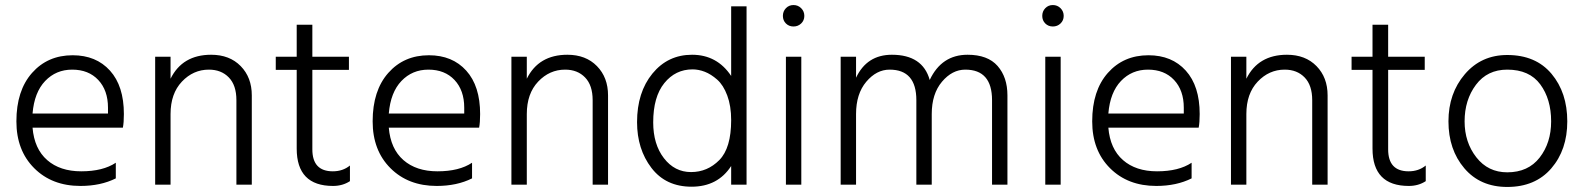

<svg xmlns="http://www.w3.org/2000/svg" viewBox="-20 -732 6277 761"><path d="M439 -25Q379 5 299 5Q186 5 115.5 -65.5Q45 -136 45 -251Q45 -373 107 -443Q169 -513 268 -513Q361 -513 416 -452Q471 -391 471 -280Q471 -246 467 -226H109Q116 -142 167 -97.5Q218 -53 302 -53Q388 -53 439 -87ZM266 -456Q202 -456 159 -411Q116 -366 109 -282H408V-305Q408 -374 369.5 -415Q331 -456 266 -456Z M978 0H917V-335Q917 -394 887 -425Q857 -456 808 -456Q746 -456 701 -408.5Q656 -361 656 -280V0H595V-507H656V-420Q703 -515 817 -515Q890 -515 934 -470Q978 -425 978 -354Z M1367 -14Q1338 5 1300 5Q1156 5 1156 -143V-455H1073V-507H1156V-634H1218V-507H1363V-455H1218V-140Q1218 -53 1299 -53Q1339 -53 1367 -76Z M1851 -25Q1791 5 1711 5Q1598 5 1527.5 -65.5Q1457 -136 1457 -251Q1457 -373 1519 -443Q1581 -513 1680 -513Q1773 -513 1828 -452Q1883 -391 1883 -280Q1883 -246 1879 -226H1521Q1528 -142 1579 -97.5Q1630 -53 1714 -53Q1800 -53 1851 -87ZM1678 -456Q1614 -456 1571 -411Q1528 -366 1521 -282H1820V-305Q1820 -374 1781.5 -415Q1743 -456 1678 -456Z M2390 0H2329V-335Q2329 -394 2299 -425Q2269 -456 2220 -456Q2158 -456 2113 -408.5Q2068 -361 2068 -280V0H2007V-507H2068V-420Q2115 -515 2229 -515Q2302 -515 2346 -470Q2390 -425 2390 -354Z M2569 -247Q2569 -160 2611.5 -105Q2654 -50 2719 -50Q2784 -50 2831 -97.5Q2878 -145 2878 -256Q2878 -312 2862.5 -353.5Q2847 -395 2822.5 -416.5Q2798 -438 2773.5 -447.5Q2749 -457 2725 -457Q2657 -457 2613 -402.5Q2569 -348 2569 -247ZM2939 0H2878V-74Q2825 8 2721 8Q2619 8 2562 -66.5Q2505 -141 2505 -248Q2505 -366 2566 -440.5Q2627 -515 2723 -515Q2822 -515 2878 -431V-707H2939Z M3156 0H3095V-507H3156ZM3155.5 -699.5Q3168 -687 3168 -669Q3168 -651 3155.5 -639Q3143 -627 3125 -627Q3107 -627 3095 -639Q3083 -651 3083 -669Q3083 -687 3095 -699.5Q3107 -712 3125 -712Q3143 -712 3155.5 -699.5Z M3973 0H3912V-335Q3912 -456 3806 -456Q3754 -456 3713.5 -408Q3673 -360 3673 -280V0H3612V-335Q3612 -456 3506 -456Q3454 -456 3413.5 -408Q3373 -360 3373 -280V0H3312V-507H3373V-424Q3416 -515 3515 -515Q3637 -515 3665 -415Q3712 -515 3815 -515Q3895 -515 3934 -470.5Q3973 -426 3973 -354Z M4184 0H4123V-507H4184ZM4183.5 -699.5Q4196 -687 4196 -669Q4196 -651 4183.5 -639Q4171 -627 4153 -627Q4135 -627 4123 -639Q4111 -651 4111 -669Q4111 -687 4123 -699.5Q4135 -712 4153 -712Q4171 -712 4183.5 -699.5Z M4703 -25Q4643 5 4563 5Q4450 5 4379.5 -65.5Q4309 -136 4309 -251Q4309 -373 4371 -443Q4433 -513 4532 -513Q4625 -513 4680 -452Q4735 -391 4735 -280Q4735 -246 4731 -226H4373Q4380 -142 4431 -97.5Q4482 -53 4566 -53Q4652 -53 4703 -87ZM4530 -456Q4466 -456 4423 -411Q4380 -366 4373 -282H4672V-305Q4672 -374 4633.5 -415Q4595 -456 4530 -456Z M5242 0H5181V-335Q5181 -394 5151 -425Q5121 -456 5072 -456Q5010 -456 4965 -408.5Q4920 -361 4920 -280V0H4859V-507H4920V-420Q4967 -515 5081 -515Q5154 -515 5198 -470Q5242 -425 5242 -354Z M5631 -14Q5602 5 5564 5Q5420 5 5420 -143V-455H5337V-507H5420V-634H5482V-507H5627V-455H5482V-140Q5482 -53 5563 -53Q5603 -53 5631 -76Z M6192 -251Q6192 -138 6128.5 -64.5Q6065 9 5954 9Q5847 9 5784 -65Q5721 -139 5721 -251Q5721 -362 5786 -438Q5851 -514 5954 -514Q6067 -514 6129.5 -439.5Q6192 -365 6192 -251ZM5785 -251Q5785 -168 5831.5 -108.5Q5878 -49 5954 -49Q6037 -49 6082.5 -107.5Q6128 -166 6128 -251Q6128 -339 6085 -397.5Q6042 -456 5954 -456Q5875 -456 5830 -396Q5785 -336 5785 -251Z"/></svg>

Font: Hind Guntur Light
Style: Regular
Weight: 300
Designer: Manushi Parikh, Hitesh Malaviya
Foundry: Indian Type Foundry
Version: Version 1.002;PS 1.0;hotconv 1.0.86;makeotf.lib2.5.63406; tt